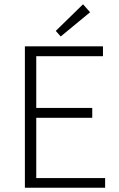

<svg xmlns="http://www.w3.org/2000/svg" viewBox="-20 -875 557 895"><path d="M96 0V-659H460V-613H149V-372H410V-326H149V-45H470V0ZM263 -705 240 -731 367 -855 400 -818Z"/></svg>

Font: Assistant Light
Style: Regular
Weight: 300
Designer: Hebrew By Ben Nathan, Latin by Paul Hunt
Version: Version 3.000